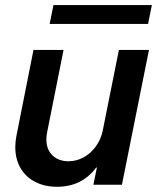

<svg xmlns="http://www.w3.org/2000/svg" viewBox="-20 -714 607 742"><path d="M451.2 0H340.8L354.5 -66.4H351.6Q296.4 7.8 200.7 7.8Q152.3 7.8 115.7 -11.2Q79.1 -30.3 59.1 -64.9Q39.1 -99.6 39.1 -145.5Q39.1 -166.5 43.5 -189L109.4 -521H225.6L162.1 -202.6Q159.2 -188 159.2 -175.3Q159.2 -136.2 182.9 -113.5Q206.5 -90.8 244.6 -90.8Q275.9 -90.8 303.7 -106.2Q331.5 -121.6 350.8 -148.7Q370.1 -175.8 377 -209L439.5 -521H555.7ZM186.5 -694.3H566.9L552.2 -621.6H171.9Z"/></svg>

Font: Reddit Sans Chocolate SemiBold
Style: Italic
Weight: 600
Italic angle: -11.25°
Designer: Stephen Hutchings
Version: Version 1.013